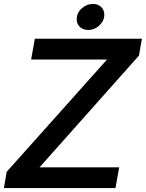

<svg xmlns="http://www.w3.org/2000/svg" viewBox="-41 -961 745 981"><path d="M549 0H-21L-7 -83L506 -657H118L137 -763H684L669 -677L161 -106H568ZM351 -863Q351 -895 376.5 -918Q402 -941 434 -941Q459 -941 475.5 -925.5Q492 -910 492 -886Q492 -855 467 -831.5Q442 -808 410 -808Q384 -808 367.5 -823Q351 -838 351 -863Z"/></svg>

Font: Open Sauce One Medium Italic
Style: Regular
Weight: 500
Italic angle: -10°
Designer: Alfredo Marco Pradil
Foundry: Creative Sauce Fz LLC
Version: Version 1.477